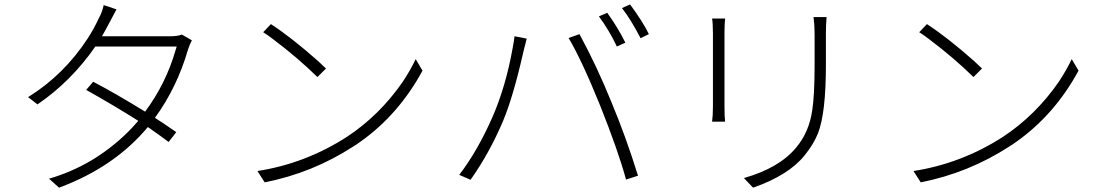

<svg xmlns="http://www.w3.org/2000/svg" viewBox="-20 -826 5040 878"><path d="M811.5 -668 857.4 -641.6Q846.7 -621.1 839.8 -599.6Q790 -426.8 688.5 -287.1Q721.7 -266.6 786.1 -221.7L751 -176.8Q721.7 -199.2 656.2 -245.1Q502.9 -61.5 250 32.2L204.1 -8.8Q409.2 -68.4 565.4 -222.7Q590.8 -248 612.3 -273.4Q507.8 -339.8 374 -415L406.2 -452.1Q510.7 -397.5 643.6 -315.4Q739.3 -444.3 783.2 -597.7Q786.1 -605.5 788.1 -613.3H416Q305.7 -454.1 151.4 -348.6L108.4 -381.8Q272.5 -483.4 381.8 -651.4Q411.1 -697.3 429.7 -738.3Q448.2 -771.5 454.1 -802.7L512.7 -783.2Q510.7 -779.3 478.5 -718.8Q464.8 -692.4 446.3 -660.2H758.8Q793 -660.2 811.5 -668Z M1218.8 -715.8Q1314.5 -653.3 1435.5 -545.9Q1457 -526.4 1470.7 -512.7L1431.6 -473.6Q1340.8 -562.5 1230.5 -645.5Q1204.1 -666 1183.6 -678.7ZM1157.2 -43.9Q1377 -78.1 1566.4 -200.2Q1714.8 -297.9 1821.3 -451.2Q1857.4 -505.9 1880.9 -555.7L1912.1 -502.9Q1801.8 -299.8 1625 -175.8Q1610.4 -165 1595.7 -156.2Q1409.2 -35.2 1190.4 7.8Z M2756.8 -767.6Q2804.7 -701.2 2839.8 -630.9L2800.8 -613.3Q2767.6 -684.6 2718.8 -751ZM2861.3 -805.7Q2919.9 -726.6 2947.3 -669.9L2909.2 -651.4Q2865.2 -736.3 2824.2 -789.1ZM2233.4 -293.9Q2293 -431.6 2324.2 -605.5Q2330.1 -635.7 2333 -660.2L2388.7 -649.4Q2386.7 -643.6 2374 -591.8Q2327.1 -383.8 2280.3 -272.5Q2218.8 -127 2131.8 -3.9L2080.1 -26.4Q2164.1 -135.7 2233.4 -293.9ZM2724.6 -342.8Q2639.6 -552.7 2580.1 -652.3L2629.9 -669.9Q2710.9 -520.5 2775.4 -360.4Q2841.8 -202.1 2897.5 -22.5L2842.8 -4.9Q2808.6 -131.8 2724.6 -342.8Z M3236.3 -741.2H3295.9Q3293 -715.8 3293 -671.9V-339.8Q3293 -292 3295.9 -269.5H3236.3Q3240.2 -297.9 3240.2 -339.8V-671.9Q3240.2 -718.8 3236.3 -741.2ZM3700.2 -748H3759.8Q3756.8 -713.9 3756.8 -669.9V-529.3Q3756.8 -308.6 3720.7 -216.8Q3701.2 -167 3659.2 -115.2Q3585.9 -24.4 3423.8 32.2L3381.8 -11.7Q3543 -57.6 3620.1 -150.4Q3679.7 -220.7 3694.3 -321.3Q3705.1 -390.6 3705.1 -530.3V-669.9Q3705.1 -710.9 3700.2 -748Z M4218.8 -715.8Q4314.5 -653.3 4435.5 -545.9Q4457 -526.4 4470.7 -512.7L4431.6 -473.6Q4340.8 -562.5 4230.5 -645.5Q4204.1 -666 4183.6 -678.7ZM4157.2 -43.9Q4377 -78.1 4566.4 -200.2Q4714.8 -297.9 4821.3 -451.2Q4857.4 -505.9 4880.9 -555.7L4912.1 -502.9Q4801.8 -299.8 4625 -175.8Q4610.4 -165 4595.7 -156.2Q4409.2 -35.2 4190.4 7.8Z"/></svg>

Font: Taipei Sans TC Beta Light
Style: Regular
Weight: 300
Designer: JT Foundry
Foundry: JT Foundry
Version: Version 1.000